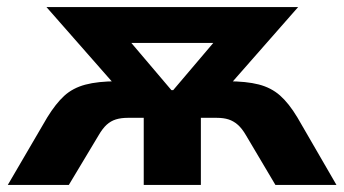

<svg xmlns="http://www.w3.org/2000/svg" viewBox="-20 -521 970 541"><path d="M2 0 113 -190Q137 -229 161 -251Q185 -273 220.5 -282.5Q256 -292 310 -292H364L328 -254L111 -501H820L603 -254L566 -292H621Q674 -292 709 -283Q744 -274 769 -252Q794 -230 818 -190L928 0H756L673 -140Q662 -159 650 -169.5Q638 -180 624 -184.5Q610 -189 591 -189H546V0H385V-189H340Q321 -189 306.5 -184.5Q292 -180 280.5 -169.5Q269 -159 258 -140L174 0ZM463 -267H468L620 -446L625 -400H305L311 -446Z"/></svg>

Font: Nunito Sans 8pt ExtraBold
Style: Regular
Weight: 800
Version: Version 3.101;gftools[0.9.27]